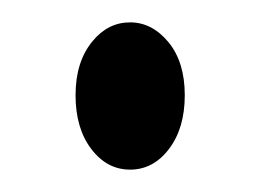

<svg xmlns="http://www.w3.org/2000/svg" viewBox="-20 -449 231 170"><path d="M143.6 -364.7Q143.6 -335.4 129.6 -317.1Q115.7 -298.8 95.2 -298.8Q74.7 -298.8 60.8 -317.1Q46.9 -335.4 46.9 -364.7Q46.9 -394.5 62 -412.6Q75.7 -429.2 95.2 -429.2Q114.7 -429.2 129.2 -411.6Q143.6 -394 143.6 -364.7Z"/></svg>

Font: Dai Banna SIL Book
Style: Regular
Weight: 400
Designer: Victor Gaultney
Foundry: SIL International
Version: Version 2.000